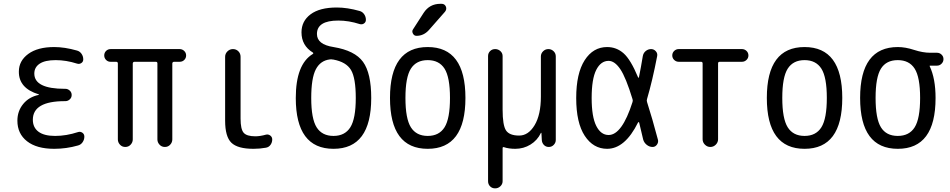

<svg xmlns="http://www.w3.org/2000/svg" viewBox="-20 -780 5040 1019"><path d="M185.5 -276.4Q186.5 -276.4 186.5 -278.3Q186.5 -279.3 185.5 -279.3Q79.1 -311.5 80.1 -400.4Q80.1 -457 129.9 -493.7Q179.7 -530.3 267.6 -530.3Q323.2 -530.3 388.7 -511.7Q403.3 -507.8 412.6 -494.6Q421.9 -481.4 421.9 -464.8Q421.9 -452.1 411.6 -445.3Q401.4 -438.5 388.7 -442.4Q331.1 -460.9 275.4 -460.9Q218.8 -460.9 190.4 -441.9Q162.1 -422.9 162.1 -389.6Q162.1 -308.6 324.2 -308.6H327.1Q339.8 -308.6 350.1 -299.3Q360.4 -290 360.4 -275.9Q360.4 -261.7 350.1 -252.4Q339.8 -243.2 327.1 -243.2H324.2Q154.3 -243.2 154.3 -144.5Q154.3 -103.5 184.1 -81.1Q213.9 -58.6 272.5 -58.6Q332 -58.6 394.5 -79.1Q406.2 -83 417 -75.7Q427.7 -68.4 427.7 -54.7Q427.7 -39.1 418.5 -25.4Q409.2 -11.7 393.6 -7.8Q332 9.8 267.6 9.8Q174.8 9.8 123.5 -30.3Q72.3 -70.3 72.3 -139.6Q72.3 -190.4 103 -228Q133.8 -265.6 185.5 -276.4Z M566.4 -452.1Q552.7 -452.1 543 -461.9Q533.2 -471.7 533.2 -485.8Q533.2 -500 543 -509.8Q552.7 -519.5 567.4 -519.5H933.6Q947.3 -519.5 957.5 -509.8Q967.8 -500 967.8 -485.8Q967.8 -471.7 958 -461.9Q948.2 -452.1 933.6 -452.1H904.3Q895.5 -452.1 894.5 -443.4V-40Q894.5 -24.4 883.3 -12.2Q872.1 0 855 0Q837.9 0 826.7 -12.2Q815.4 -24.4 815.4 -40V-443.4Q815.4 -452.1 806.6 -452.1H694.3Q685.5 -452.1 684.6 -443.4V-40Q684.6 -24.4 673.3 -12.2Q662.1 0 645 0Q627.9 0 616.7 -12.2Q605.5 -24.4 605.5 -40V-443.4Q605.5 -452.1 595.7 -452.1Z M1325.2 9.8Q1241.2 9.8 1208 -22.5Q1174.8 -54.7 1174.8 -139.6V-478.5Q1174.8 -495.1 1187 -507.3Q1199.2 -519.5 1216.3 -519.5Q1233.4 -519.5 1245.1 -507.8Q1256.8 -496.1 1256.8 -478.5V-150.4Q1256.8 -94.7 1272.9 -75.7Q1289.1 -56.6 1335 -56.6Q1360.4 -56.6 1391.6 -65.4Q1404.3 -68.4 1414.6 -60.5Q1424.8 -52.7 1424.8 -40Q1424.8 -24.4 1416 -11.7Q1407.2 1 1391.6 3.9Q1359.4 9.8 1325.2 9.8Z M1731.4 -464.8Q1680.7 -459 1656.2 -412.1Q1631.8 -365.2 1631.8 -259.8Q1631.8 -149.4 1660.6 -104Q1689.5 -58.6 1750 -58.6Q1810.5 -58.6 1839.4 -104.5Q1868.2 -150.4 1868.2 -259.8Q1868.2 -366.2 1842.8 -408.7Q1817.4 -451.2 1749 -463.9H1747.1Q1737.3 -465.8 1731.4 -464.8ZM1549.8 -259.8Q1549.8 -438.5 1639.6 -493.2Q1645.5 -497.1 1640.6 -501Q1580.1 -538.1 1580.1 -608.4Q1580.1 -668 1628.4 -704.1Q1676.8 -740.2 1767.6 -740.2Q1823.2 -740.2 1888.7 -721.7Q1903.3 -717.8 1912.6 -704.6Q1921.9 -691.4 1921.9 -674.8Q1921.9 -662.1 1911.6 -655.3Q1901.4 -648.4 1888.7 -652.3Q1831.1 -670.9 1775.4 -670.9Q1662.1 -670.9 1662.1 -599.6Q1662.1 -543.9 1750 -530.3Q1863.3 -511.7 1906.7 -451.7Q1950.2 -391.6 1950.2 -259.8Q1950.2 9.8 1750 9.8Q1549.8 9.8 1549.8 -259.8Z M2339.4 -415.5Q2310.5 -460.9 2250 -460.9Q2189.5 -460.9 2160.6 -415.5Q2131.8 -370.1 2131.8 -260.3Q2131.8 -150.4 2160.6 -104.5Q2189.5 -58.6 2250 -58.6Q2310.5 -58.6 2339.4 -104.5Q2368.2 -150.4 2368.2 -260.3Q2368.2 -370.1 2339.4 -415.5ZM2450.2 -260.3Q2450.2 9.8 2250 9.8Q2049.8 9.8 2049.8 -260.3Q2049.8 -530.3 2250 -530.3Q2450.2 -530.3 2450.2 -260.3ZM2317.4 -759.8H2323.2Q2339.8 -759.8 2346.2 -745.6Q2352.5 -731.4 2341.8 -717.8L2255.9 -620.1Q2228.5 -589.8 2190.4 -589.8Q2177.7 -589.8 2171.4 -602.1Q2165 -614.3 2171.9 -624L2228.5 -711.9Q2259.8 -759.8 2317.4 -759.8Z M2570.3 181.6V-482.4Q2570.3 -498 2581.1 -508.8Q2591.8 -519.5 2607.9 -519.5Q2624 -519.5 2635.7 -508.8Q2647.5 -498 2647.5 -482.4V-198.2Q2647.5 -115.2 2665.5 -87.9Q2683.6 -60.5 2735.4 -60.5Q2784.2 -60.5 2817.4 -115.7Q2850.6 -170.9 2850.6 -267.6V-480.5Q2850.6 -496.1 2862.3 -507.8Q2874 -519.5 2890.6 -519.5Q2906.2 -519.5 2918 -508.3Q2929.7 -497.1 2929.7 -480.5V-37.1Q2929.7 -22.5 2918.9 -11.2Q2908.2 0 2892.6 0Q2877 0 2866.7 -10.7Q2856.4 -21.5 2855.5 -37.1L2853.5 -74.2Q2853.5 -75.2 2852.5 -75.2Q2850.6 -75.2 2850.6 -74.2Q2832 -35.2 2795.4 -12.7Q2758.8 9.8 2714.8 9.8Q2679.7 9.8 2654.3 1Q2647.5 -1 2647.5 6.8V181.6Q2647.5 197.3 2635.7 208.5Q2624 219.7 2607.9 219.7Q2591.8 219.7 2581.1 209Q2570.3 198.2 2570.3 181.6Z M3210 -457Q3168.9 -457 3144.5 -409.2Q3120.1 -361.3 3120.1 -259.8Q3120.1 -160.2 3144.5 -111.8Q3168.9 -63.5 3210 -63.5Q3281.2 -63.5 3336.9 -238.3Q3339.8 -246.1 3336.9 -253.9Q3301.8 -369.1 3272 -413.1Q3242.2 -457 3210 -457ZM3202.1 9.8Q3128.9 9.8 3083.5 -59.1Q3038.1 -127.9 3038.1 -259.8Q3038.1 -390.6 3083 -460.4Q3127.9 -530.3 3202.1 -530.3Q3252 -530.3 3289.6 -497.1Q3327.1 -463.9 3366.2 -370.1Q3369.1 -364.3 3371.1 -370.1Q3381.8 -422.9 3391.6 -482.4Q3394.5 -499 3407.2 -509.3Q3419.9 -519.5 3435.5 -519.5Q3450.2 -519.5 3460.4 -508.3Q3470.7 -497.1 3467.8 -482.4Q3442.4 -350.6 3414.1 -254.9Q3411.1 -246.1 3414.1 -238.3Q3441.4 -153.3 3471.7 -39.1Q3475.6 -25.4 3466.8 -12.7Q3458 0 3443.4 0Q3426.8 0 3412.6 -11.2Q3398.4 -22.5 3393.6 -39.1Q3391.6 -46.9 3383.8 -80.6Q3376 -114.3 3372.1 -129.9Q3371.1 -131.8 3369.1 -131.8Q3367.2 -131.8 3366.2 -129.9Q3296.9 9.8 3202.1 9.8Z M3582 -452.1Q3568.4 -452.1 3558.1 -461.9Q3547.9 -471.7 3547.9 -485.8Q3547.9 -500 3558.1 -509.8Q3568.4 -519.5 3582 -519.5H3918Q3931.6 -519.5 3941.9 -509.8Q3952.1 -500 3952.1 -485.8Q3952.1 -471.7 3941.9 -461.9Q3931.6 -452.1 3918 -452.1H3799.8Q3791 -452.1 3791 -443.4V-41Q3791 -24.4 3778.8 -12.2Q3766.6 0 3750 0Q3733.4 0 3721.2 -12.2Q3709 -24.4 3709 -41V-443.4Q3709 -452.1 3700.2 -452.1Z M4339.4 -415.5Q4310.5 -460.9 4250 -460.9Q4189.5 -460.9 4160.6 -415.5Q4131.8 -370.1 4131.8 -260.3Q4131.8 -150.4 4160.6 -104.5Q4189.5 -58.6 4250 -58.6Q4310.5 -58.6 4339.4 -104.5Q4368.2 -150.4 4368.2 -260.3Q4368.2 -370.1 4339.4 -415.5ZM4450.2 -260.3Q4450.2 9.8 4250 9.8Q4049.8 9.8 4049.8 -260.3Q4049.8 -530.3 4250 -530.3Q4450.2 -530.3 4450.2 -260.3Z M4834.5 -415.5Q4805.7 -460.9 4744.6 -460.9Q4683.6 -460.9 4655.3 -415.5Q4627 -370.1 4627 -260.3Q4627 -150.4 4655.3 -104.5Q4683.6 -58.6 4744.6 -58.6Q4805.7 -58.6 4834.5 -104.5Q4863.3 -150.4 4863.3 -260.3Q4863.3 -370.1 4834.5 -415.5ZM4745.1 -530.3Q4785.2 -530.3 4831.5 -515.1Q4877.9 -500 4917 -500H4953.1Q4966.8 -500 4977.1 -490.2Q4987.3 -480.5 4987.3 -466.3Q4987.3 -452.1 4977.1 -441.9Q4966.8 -431.6 4953.1 -431.6H4915Q4914.1 -431.6 4914.1 -430.7V-428.7Q4945.3 -363.3 4945.3 -259.8Q4945.3 9.8 4745.1 9.8Q4544.9 9.8 4544.9 -260.3Q4544.9 -530.3 4745.1 -530.3Z"/></svg>

Font: Rounded Mgen+ 2m regular
Style: Regular
Weight: 400
Designer: [Source Han Sans]
Ryoko NISHIZUKA  (kana & ideographs); Paul D. Hunt (Latin, Greek & Cyrillic); Wenlong ZHANG  (bopomofo
Version: Version 1.059.20150602